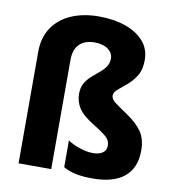

<svg xmlns="http://www.w3.org/2000/svg" viewBox="-85 -840 839 926"><g transform="rotate(10 334.0 -377.5)"><path d="M579 -595Q579 -549 560.5 -519Q542 -489 517.5 -468.5Q493 -448 474.5 -432.5Q456 -417 456 -401Q456 -384 476 -368.5Q496 -353 541 -323Q588 -291 613 -255.5Q638 -220 638 -163Q638 -78 585 -34Q532 10 430 10Q385 10 350.5 3.5Q316 -3 286 -20V-151Q309 -135 344.5 -123Q380 -111 409 -111Q440 -111 457.5 -123Q475 -135 475 -158Q475 -173 469 -184.5Q463 -196 445.5 -209.5Q428 -223 393 -245Q335 -280 315 -312Q295 -344 295 -381Q295 -412 307 -433Q319 -454 337.5 -470.5Q356 -487 374 -501.5Q392 -516 404.5 -533.5Q417 -551 417 -575Q417 -602 392.5 -620Q368 -638 326 -638Q279 -638 252.5 -612Q226 -586 226 -534V0H66V-546Q66 -617 99.5 -666Q133 -715 191.5 -740Q250 -765 326 -765Q399 -765 456 -745Q513 -725 546 -687.5Q579 -650 579 -595Z"/></g></svg>

Font: Noto Sans Tamil SemiCondensed ExtraBold
Style: Regular
Weight: 800
Width: 4
Designer: Jelle Bosma - Monotype Design Team
Foundry: Monotype Imaging Inc.
Version: Version 2.004; ttfautohint (v1.8.4.7-5d5b)